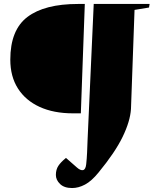

<svg xmlns="http://www.w3.org/2000/svg" viewBox="-20 -720 785 969"><path d="M415 109Q418 82 419.5 50.5Q421 19 422 -14L453 -700H735L732 -682L659 -670L641 -170Q637 -108 599 -29.5Q561 49 477 151Q442 194 409 211.5Q376 229 344 229Q304 229 283 208.5Q262 188 262 163Q262 136 274.5 117Q287 98 313 77L369 126Q386 141 399 138.5Q412 136 415 109ZM388 -148H348Q251 -148 180 -180.5Q109 -213 70.5 -273.5Q32 -334 32 -419Q32 -569 118.5 -634.5Q205 -700 374 -700H408Z"/></svg>

Font: Literata 72pt Black
Style: Italic
Weight: 900
Italic angle: -2°
Designer: Latin by Veronika Burian and Jose Scaglione. Greek by Irene Vlachou. Cyrillic by Vera Evstafieva
Foundry: TypeTogether
Version: Version 3.002